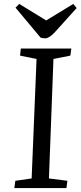

<svg xmlns="http://www.w3.org/2000/svg" viewBox="-20 -957 410 977"><path d="M166 -657 82 -674 86 -710H343L338 -674L252 -657L229 -49L323 -37L318 0H53L58 -37L141 -49ZM59 -918 78 -937 215 -853 353 -937 370 -916 258 -792Q230 -762 210 -762Q201 -762 196 -763Q191 -764 186 -766Z"/></svg>

Font: Literata 36pt
Style: Italic
Weight: 400
Italic angle: -2°
Designer: Latin by Veronika Burian and Jose Scaglione. Greek by Irene Vlachou. Cyrillic by Vera Evstafieva
Foundry: TypeTogether
Version: Version 3.002